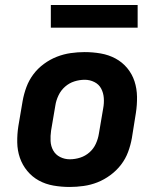

<svg xmlns="http://www.w3.org/2000/svg" viewBox="-20 -735 640 763"><path d="M257 8Q224 8 192.5 2.5Q161 -3 134.5 -17.5Q108 -32 88.5 -55.5Q69 -79 59 -108Q49 -137 48.5 -169.5Q48 -202 53 -234L70 -334Q75 -362 85 -389Q95 -416 112.5 -439.5Q130 -463 154.5 -481Q179 -499 206 -509.5Q233 -520 261 -524Q289 -528 316 -528Q349 -528 380.5 -522.5Q412 -517 439 -502.5Q466 -488 485.5 -464.5Q505 -441 514.5 -412Q524 -383 524.5 -350.5Q525 -318 520 -286L504 -186Q499 -158 489 -131Q479 -104 461 -80.5Q443 -57 418.5 -39Q394 -21 367.5 -10.5Q341 0 312.5 4Q284 8 257 8ZM257 -102Q278 -102 298.5 -108.5Q319 -115 335.5 -129.5Q352 -144 361 -164Q370 -184 373 -204L390 -304Q394 -325 392.5 -345.5Q391 -366 382 -383Q373 -400 355 -409Q337 -418 317 -418Q296 -418 275.5 -411.5Q255 -405 238.5 -390.5Q222 -376 212.5 -356Q203 -336 200 -316L183 -216Q180 -195 181 -174.5Q182 -154 191.5 -137Q201 -120 219 -111Q237 -102 257 -102ZM182 -625V-715H527V-625Z"/></svg>

Font: Iosevka XBd Ex Obl
Style: Regular
Weight: 800
Width: 7
Italic angle: -9°
Monospace: yes
Designer: Belleve Invis
Foundry: Belleve Invis
Version: Version 32.5.0; ttfautohint (v1.8.4)